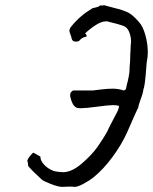

<svg xmlns="http://www.w3.org/2000/svg" viewBox="-20 -709 595 747"><path d="M555 -505Q555 -488 552 -474Q551 -472 549 -445Q544 -373 538 -362Q537 -348 527 -322Q519 -300 517 -288Q517 -290 499.5 -251Q482 -212 475 -195Q453 -146 417.5 -98Q382 -50 345 -20Q326 -5 303 7Q280 19 269 18Q263 17 250 17L222 18Q206 18 177 6.5Q148 -5 143 -10Q135 -17 118 -33.5Q101 -50 94 -58Q89 -62 89 -69.5Q89 -77 87 -80Q84 -85 94.5 -99Q105 -113 110 -115L137 -100Q137 -84 151.5 -68.5Q166 -53 184 -46Q187 -43 203.5 -41Q220 -39 227 -39Q260 -40 298 -72.5Q336 -105 359 -137Q384 -173 397 -197Q400 -205 421 -245Q424 -251 426.5 -255.5Q429 -260 431 -264Q443 -285 443 -297Q434 -300 420 -300Q402 -300 358 -294Q314 -288 296 -288Q285 -288 280 -289Q269 -294 263.5 -304Q258 -314 254 -330Q253 -333 253 -339Q253 -352 265 -357H341Q349 -358 374 -361Q399 -364 418 -364Q440 -364 458 -358L461 -357Q464 -357 467 -359.5Q470 -362 471 -366Q472 -375 474 -381.5Q476 -388 477 -393Q485 -427 484 -444Q487 -472 487 -502Q488 -509 488 -519.5Q488 -530 490 -547Q490 -565 483 -583.5Q476 -602 461 -608Q450 -612 430 -617.5Q410 -623 404 -624Q401 -626 393 -626Q375 -626 352.5 -611.5Q330 -597 311 -579Q316 -575 317 -571Q318 -567 314 -566Q298 -563 290 -552Q285 -547 276 -547Q262 -547 259 -558Q258 -565 254 -575Q250 -585 250 -589Q250 -598 259 -608Q291 -648 340 -677Q342 -678 352.5 -680Q363 -682 367 -686Q369 -688 372 -688Q374 -688 378 -687.5Q382 -687 384 -689Q393 -686 425 -678Q458 -670 477 -661Q496 -652 520 -624Q536 -607 545.5 -573Q555 -539 555 -505Z"/></svg>

Font: Caveat
Style: Regular
Weight: 400
Designer: Pablo Impallari
Foundry: Pablo Impallari
Version: Version 1.500; ttfautohint (v1.6)